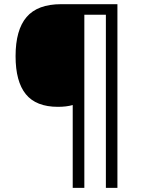

<svg xmlns="http://www.w3.org/2000/svg" viewBox="-20 -780 695 927"><path d="M546.9 127H491.2V-709H387.2V127H331.1V-272.9Q300.8 -264.2 259.8 -264.2Q154.3 -264.2 104.7 -325.2Q55.2 -386.2 55.2 -508.8Q55.2 -635.7 108.4 -697.8Q161.6 -759.8 274.9 -759.8H546.9Z"/></svg>

Font: Open Sans ACDW
Style: acdw
Weight: 400
Foundry: Ascender Corporation
Version: Version 1.10